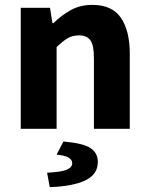

<svg xmlns="http://www.w3.org/2000/svg" viewBox="-20 -528 612 787"><path d="M65 0V-496H185L195 -433H199Q230 -464 269 -486Q308 -508 358 -508Q440 -508 476 -454.5Q512 -401 512 -308V0H365V-289Q365 -343 350.5 -363Q336 -383 304 -383Q276 -383 256 -370.5Q236 -358 212 -335V0ZM184 239 173 180Q232 177 254 167.5Q276 158 276 141Q276 127 261 118Q246 109 212 106L240 52Q321 59 351 79Q381 99 381 136Q381 187 329.5 211.5Q278 236 184 239Z"/></svg>

Font: Source Sans 3 ExtraLight
Style: Bold
Weight: 700
Version: Version 3.052;hotconv 1.1.0;makeotfexe 2.6.0